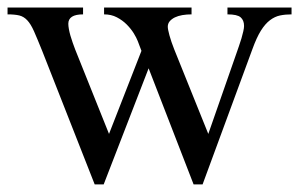

<svg xmlns="http://www.w3.org/2000/svg" viewBox="-20 -479 793 509"><path d="M200.2 -459V-440.9Q161.1 -440.9 161.1 -416Q161.1 -410.2 162.6 -401.9Q164.1 -393.6 166.7 -384.5Q169.4 -375.5 172.6 -366.2Q175.8 -356.9 179.2 -348.1L269 -124L355 -344.2L345.2 -370.1Q341.8 -378.9 334.5 -390.9Q327.1 -402.8 315.9 -414.1Q304.7 -425.3 289.8 -433.1Q274.9 -440.9 255.9 -440.9V-459H487.8V-440.9Q475.1 -440.9 463.6 -439Q452.1 -437 443.6 -432.9Q435.1 -428.7 429.9 -422.6Q424.8 -416.5 424.8 -408.2Q424.8 -401.4 429.2 -385.3Q433.6 -369.1 441.9 -348.1L532.2 -124L606.9 -337.9Q609.9 -346.7 613.5 -356.9Q617.2 -367.2 620.1 -377.2Q623 -387.2 625 -396Q627 -404.8 627 -410.2Q627 -425.3 617.9 -433.1Q608.9 -440.9 583 -440.9V-459H752.9V-440.9Q736.3 -440.9 722.4 -438Q708.5 -435.1 695.8 -425.5Q683.1 -416 671.6 -397.7Q660.2 -379.4 648.9 -348.1L517.1 9.8H493.2L374 -297.9L254.9 9.8H231L91.8 -344.2Q78.6 -377 70.1 -396.2Q61.5 -415.5 52.2 -425.3Q43 -435.1 31.2 -438Q19.5 -440.9 0 -440.9V-459Z"/></svg>

Font: Tunjung putih
Style: Regular
Weight: 400
Designer: R.S. Wihananto
Foundry: R.S. Wihananto
Version: Version 2.0.1